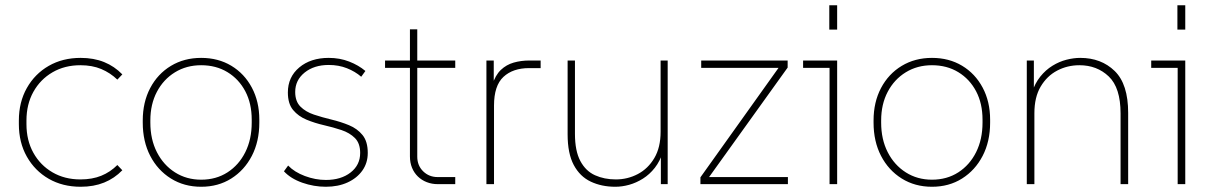

<svg xmlns="http://www.w3.org/2000/svg" viewBox="-20 -703 4632 733"><path d="M288 10Q219 10 166 -20.5Q113 -51 82.5 -105Q52 -159 52 -229V-243Q52 -313 82.5 -367Q113 -421 166 -451.5Q219 -482 288 -482Q338 -482 377.5 -466Q417 -450 447 -419L428 -399Q401 -425 366.5 -439.5Q332 -454 287 -454Q227 -454 180.5 -427Q134 -400 107.5 -352.5Q81 -305 81 -243V-229Q81 -167 107.5 -119.5Q134 -72 180.5 -45Q227 -18 287 -18Q332 -18 366.5 -32Q401 -46 428 -73L447 -53Q417 -22 377.5 -6Q338 10 288 10Z M748 10Q683 10 632.5 -21.5Q582 -53 553.5 -108Q525 -163 525 -235V-243Q525 -313 553.5 -367Q582 -421 632.5 -451.5Q683 -482 748 -482Q813 -482 863 -452Q913 -422 941.5 -368.5Q970 -315 970 -246V-235Q970 -163 941.5 -108Q913 -53 863 -21.5Q813 10 748 10ZM748 -17Q805 -17 848.5 -45Q892 -73 916.5 -122Q941 -171 941 -235V-246Q941 -308 916.5 -354.5Q892 -401 848.5 -427.5Q805 -454 748 -454Q692 -454 648 -427Q604 -400 579 -352.5Q554 -305 554 -243V-235Q554 -171 579 -122Q604 -73 648 -45Q692 -17 748 -17Z M1224 10Q1178 10 1134 -5.5Q1090 -21 1064 -49L1080 -71Q1104 -46 1144 -31Q1184 -16 1224 -16Q1282 -16 1318.5 -44.5Q1355 -73 1355 -119Q1355 -156 1335 -176Q1315 -196 1283.5 -206.5Q1252 -217 1217 -225Q1182 -233 1150.5 -246Q1119 -259 1099 -283Q1079 -307 1079 -350Q1079 -409 1122.5 -445.5Q1166 -482 1235 -482Q1277 -482 1313 -468Q1349 -454 1375 -432L1359 -410Q1336 -430 1304.5 -442.5Q1273 -455 1235 -455Q1179 -455 1143 -426Q1107 -397 1107 -352Q1107 -316 1127 -296Q1147 -276 1178.5 -265.5Q1210 -255 1245.5 -246.5Q1281 -238 1312.5 -225Q1344 -212 1364 -187.5Q1384 -163 1384 -119Q1384 -81 1363.5 -52Q1343 -23 1307 -6.5Q1271 10 1224 10Z M1651 0Q1629 0 1609.5 -7.5Q1590 -15 1575.5 -29Q1561 -43 1553 -62.5Q1545 -82 1545 -106V-591H1573V-105Q1573 -71 1595.5 -49Q1618 -27 1651 -27H1718V0ZM1450 -444V-472H1718V-444Z M1837 0V-472H1865V-376L1859 -378Q1871 -416 1892 -436Q1913 -456 1941 -464Q1969 -472 2001 -472H2044V-443H2000Q1938 -443 1902 -409.5Q1866 -376 1866 -300V0Z M2329 10Q2277 10 2235.5 -9.5Q2194 -29 2170.5 -73Q2147 -117 2147 -190V-472H2175V-192Q2175 -127 2195.5 -88.5Q2216 -50 2251.5 -34Q2287 -18 2331 -18Q2376 -18 2415 -38.5Q2454 -59 2478 -99.5Q2502 -140 2502 -200V-472H2529V0H2503V-124H2511Q2500 -88 2480 -62.5Q2460 -37 2434.5 -21Q2409 -5 2382 2.5Q2355 10 2329 10Z M2654 0V-26L2958 -452L2963 -444H2657V-472H2987V-445L2682 -20L2678 -27H2988V0Z M3147 0V-457L3160 -444H3046V-472H3176V0ZM3146 -590V-683H3176V-590Z M3538 10Q3473 10 3422.5 -21.5Q3372 -53 3343.5 -108Q3315 -163 3315 -235V-243Q3315 -313 3343.5 -367Q3372 -421 3422.5 -451.5Q3473 -482 3538 -482Q3603 -482 3653 -452Q3703 -422 3731.5 -368.5Q3760 -315 3760 -246V-235Q3760 -163 3731.5 -108Q3703 -53 3653 -21.5Q3603 10 3538 10ZM3538 -17Q3595 -17 3638.5 -45Q3682 -73 3706.5 -122Q3731 -171 3731 -235V-246Q3731 -308 3706.5 -354.5Q3682 -401 3638.5 -427.5Q3595 -454 3538 -454Q3482 -454 3438 -427Q3394 -400 3369 -352.5Q3344 -305 3344 -243V-235Q3344 -171 3369 -122Q3394 -73 3438 -45Q3482 -17 3538 -17Z M3900 0V-472H3927V-348H3919Q3931 -385 3951.5 -410.5Q3972 -436 3998 -452Q4024 -468 4051.5 -475Q4079 -482 4104 -482Q4184 -482 4235.5 -432Q4287 -382 4287 -272V0H4258V-270Q4258 -368 4213 -411Q4168 -454 4101 -454Q4055 -454 4016 -433.5Q3977 -413 3953 -372.5Q3929 -332 3929 -271V0Z M4476 0V-457L4489 -444H4375V-472H4505V0ZM4475 -590V-683H4505V-590Z"/></svg>

Font: SUSE Thin
Style: Regular
Weight: 250
Designer: Rene Bieder
Foundry: SUSE
Version: Version 1.000